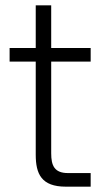

<svg xmlns="http://www.w3.org/2000/svg" viewBox="-20 -700 386 720"><path d="M114 -680V-520H16V-469H114V-120C114 -48 135 0 227 0H320V-51H235C184 -51 172 -79 172 -125V-469H320V-520H172V-680Z"/></svg>

Font: Aspekta 250
Style: Regular
Weight: 250
Designer: Ivo Dolenc
Version: Version 2.000